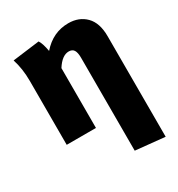

<svg xmlns="http://www.w3.org/2000/svg" viewBox="-183 -670 938 1012"><g transform="rotate(-30 286.5 -163.5)"><path d="M529 224 351 206V-359Q351 -392 341.5 -406.5Q332 -421 311 -421Q270 -421 234 -364V0H56V-389Q56 -463 36 -525L200 -546Q214 -526 223 -475Q289 -551 383 -551Q448 -551 488.5 -510Q529 -469 529 -388Z"/></g></svg>

Font: Trujillo ExtraBold
Style: Regular
Weight: 800
Designer: Fira Sans original fonts by bBox Type GmbH, Carrois Corporate GbR, & Edenspiekermann AG / Changes by Cristiano Sobral
Foundry: Fira Sans original fonts by bBox Type GmbH, Carrois Corporate GbR, & Edenspiekermann AG / Changes by Cristiano Sobral
Version: Version 4.301;July 28, 2020;FontCreator 13.0.0.2655 64-bit